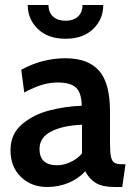

<svg xmlns="http://www.w3.org/2000/svg" viewBox="-20 -738 531 768"><path d="M22 -137Q22 -202 68 -241Q114 -280 178.5 -296.5Q243 -313 307 -315Q306 -367 284 -387.5Q262 -408 211 -408Q179 -408 147.5 -398.5Q116 -389 77 -368L65 -459Q149 -505 242 -505Q332 -505 376 -455.5Q420 -406 420 -292V-169Q420 -130 423.5 -112.5Q427 -95 436.5 -88Q446 -81 468 -81H482L469 10H438Q390 10 363.5 -6Q337 -22 321 -53Q295 -24 255 -7Q215 10 169 10Q105 10 63.5 -30.5Q22 -71 22 -137ZM308 -124V-239Q231 -236 184.5 -212Q138 -188 138 -142Q138 -77 209 -77Q234 -77 261.5 -89.5Q289 -102 308 -124ZM91 -718H174Q174 -688 192.5 -671.5Q211 -655 242 -655Q273 -655 291.5 -671.5Q310 -688 310 -718H393Q393 -661 352.5 -622Q312 -583 242 -583Q172 -583 131.5 -622Q91 -661 91 -718Z"/></svg>

Font: Cabin SemiBold
Style: Regular
Weight: 600
Designer: Pablo Impallari
Foundry: Pablo Impallari. http://www.impallari.com Igino Marini. http://www.ikern.com
Version: Version 2.200